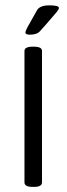

<svg xmlns="http://www.w3.org/2000/svg" viewBox="-20 -708 254 729"><path d="M93.5 -576.3Q76.5 -576.3 76.5 -584.6Q76.5 -589.8 84.2 -604.4Q92 -619.1 120.1 -668.3Q130.4 -687.7 167.3 -687.7Q203.7 -687.7 203.7 -677.8Q203.7 -673 195.4 -662.5Q187.1 -652 158.1 -619.1Q142.3 -601.3 132.4 -590.2Q120.5 -576.3 93.5 -576.3ZM103.8 1.6Q72.9 1.6 72.9 -15.5V-514.5Q72.9 -530.7 103.8 -530.7H109.4Q139.5 -530.7 139.5 -514.5V-15.5Q139.5 1.6 109.4 1.6Z"/></svg>

Font: Jaldi
Style: Regular
Weight: 400
Designer: Pablo Cosgaya and Nicolas Silva
Foundry: Omnibus-Type
Version: Version 1.001;PS 001.001;hotconv 1.0.70;makeotf.lib2.5.58329